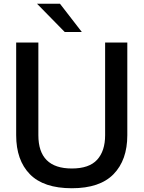

<svg xmlns="http://www.w3.org/2000/svg" viewBox="-20 -989 764 1021"><path d="M66 -270V-763H184V-270Q184 -93 362 -93Q454 -93 496.5 -139.5Q539 -186 539 -270V-763H657V-270Q657 -138 584 -63Q511 12 362 12Q212 12 139 -62.5Q66 -137 66 -270ZM299 -969 415 -819H324L177 -969Z"/></svg>

Font: Open Sauce Sans Medium
Style: Regular
Weight: 500
Designer: Alfredo Marco Pradil
Foundry: Creative Sauce Fz LLC
Version: Version 1.477